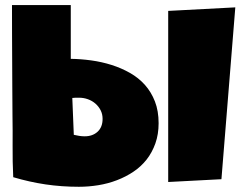

<svg xmlns="http://www.w3.org/2000/svg" viewBox="-20 -716 959 743"><path d="M285.2 6.8Q218.8 6.8 156.2 -2.4Q93.8 -11.7 31.2 -30.3Q28.3 -90.8 28.8 -150.4Q29.3 -210 28.3 -269.5Q27.8 -325.7 27.6 -378.4Q27.3 -431.2 27.1 -483.2Q26.9 -535.2 26.6 -587.9Q26.4 -640.6 26.4 -696.3H253.9V-488.3Q293 -487.8 333.5 -482.2Q374 -476.6 411.9 -464.6Q449.7 -452.6 482.9 -433.8Q516.1 -415 540.8 -387.5Q565.4 -359.9 579.6 -323.2Q593.8 -286.6 593.8 -239.3Q593.8 -196.3 581.3 -161.1Q568.8 -126 547.4 -98.6Q525.9 -71.3 496.3 -51.5Q466.8 -31.7 432.4 -18.6Q397.9 -5.4 360.4 0.7Q322.8 6.8 285.2 6.8ZM286.1 -337.9Q279.3 -337.9 272.9 -337.9Q266.6 -337.9 259.8 -336.9L265.6 -194.3Q275.4 -191.9 286.4 -190.2Q297.4 -188.5 307.6 -188.5Q338.4 -188.5 357.7 -206.3Q377 -224.1 377 -255.9Q377 -274.4 369.4 -289.3Q361.8 -304.2 349.1 -315.2Q336.4 -326.2 320.1 -332Q303.7 -337.9 286.1 -337.9ZM890.6 -687.5 836.9 -22.5 630.9 -11.7V-673.8Z"/></svg>

Font: Luckiest Guy RUS-BEL-UKR
Style: Regular
Weight: 400
Designer: Astigmatic (AOETI)
Foundry: Astigmatic (AOETI)
Version: Version 1.00 March 11, 2019, initial release